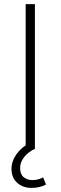

<svg xmlns="http://www.w3.org/2000/svg" viewBox="-20 -725 295 935"><path d="M105 0V-705H150V0ZM133 190Q91 190 63.5 165Q36 140 36 98Q36 60 60.5 25.5Q85 -9 128 -31L150 0Q135 6 118.5 19Q102 32 90 51Q78 70 78 93Q78 124 95.5 138Q113 152 138 152Q150 152 163.5 149Q177 146 190 139L204 173Q194 180 175 185Q156 190 133 190Z"/></svg>

Font: Nunito Sans 10pt ExtraLight
Style: Regular
Weight: 250
Designer: Vernon Adams
Foundry: Vernon Adams
Version: Version 3.101;gftools[0.9.27]